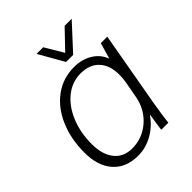

<svg xmlns="http://www.w3.org/2000/svg" viewBox="-195 -798 923 923"><g transform="rotate(-45 267.0 -336.0)"><path d="M35 -183Q35 -277 67.5 -351.5Q100 -426 158 -468Q216 -510 291 -510Q342 -510 382 -486.5Q422 -463 438 -421H440L463 -500H507L440 -122Q426 -39 422 0H374Q379 -40 387 -88H385Q354 -43 307 -16.5Q260 10 208 10Q126 10 80.5 -41.5Q35 -93 35 -183ZM400 -200 415 -283Q419 -304 419 -330Q419 -394 385.5 -430Q352 -466 291 -466Q234 -466 188 -429.5Q142 -393 115.5 -329.5Q89 -266 89 -188Q89 -116 121.5 -75.5Q154 -35 212 -35Q282 -35 334.5 -81Q387 -127 400 -200ZM208 -682H253L309 -588L399 -682H447L329 -554H281Z"/></g></svg>

Font: Sarabun ExtraLight
Style: Italic
Weight: 275
Italic angle: -10°
Designer: Suppakit Chalermlarp | Katatrad Co.,Ltd.
Foundry: Cadson Demak Co.,Ltd.
Version: Version 1.000; ttfautohint (v1.6)